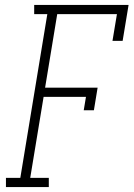

<svg xmlns="http://www.w3.org/2000/svg" viewBox="-20 -755 540 775"><path d="M4 0V-37H62L171 -698H118V-735H499L475 -590H434L452 -698H211L162 -401H374L359 -310H318L327 -364H156L102 -37H177V0Z"/></svg>

Font: Iosevka Curly Slab Extralight
Style: Italic
Weight: 200
Italic angle: -9°
Monospace: yes
Designer: Belleve Invis
Foundry: Belleve Invis
Version: Version 22.1.2; ttfautohint (v1.8.4)